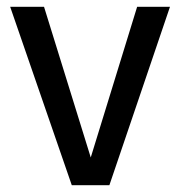

<svg xmlns="http://www.w3.org/2000/svg" viewBox="-20 -547 532 567"><path d="M303 0H192L10 -527H110L248 -82L385 -527H482Z"/></svg>

Font: Fira Sans
Style: Regular
Weight: 400
Designer: bBox Type GmbH & Carrois Corporate GbR & Edenspiekermann AG
Foundry: bBox Type GmbH & Carrois Corporate GbR & Edenspiekermann AG
Version: Version 4.301